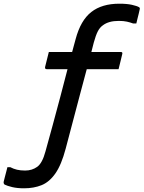

<svg xmlns="http://www.w3.org/2000/svg" viewBox="-92 -768 776 1038"><path d="M44 154Q81 154 109 134Q137 114 154 50Q172 -14 192.5 -90Q213 -166 234 -244.5Q255 -323 273 -394H161Q149 -394 152 -407Q156 -421 162 -447Q168 -473 172 -487H298Q303 -506 308 -524Q313 -542 317 -557Q344 -658 401.5 -703Q459 -748 553 -748Q594 -748 621 -742Q648 -736 660 -729Q666 -725 663 -716Q662 -709 658 -694Q654 -679 650.5 -664Q647 -649 645 -641H628Q612 -647 594 -651Q576 -655 550 -655Q495 -655 464 -631Q448 -620 437 -599Q426 -578 415 -538Q410 -518 402 -487H561Q572 -487 569 -476Q565 -460 559 -434.5Q553 -409 549 -394H377Q360 -331 340.5 -257.5Q321 -184 301 -108Q281 -32 263 36Q240 123 207.5 169.5Q175 216 133 233Q91 250 38 250Q1 250 -26 243.5Q-53 237 -67 230Q-74 224 -72 214Q-70 205 -66 190Q-62 175 -58 159.5Q-54 144 -52 136H-36Q-19 145 0 149.5Q19 154 44 154Z"/></svg>

Font: Recursive Sn Lnr St Med
Style: Italic
Weight: 500
Italic angle: -15°
Version: Version 1.079;hotconv 1.0.112;makeotfexe 2.5.65598; ttfautoh